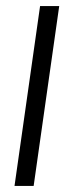

<svg xmlns="http://www.w3.org/2000/svg" viewBox="-20 -611 229 631"><path d="M27.7 0 111.7 -591H174.6L90.6 0Z"/></svg>

Font: Alumni Sans Thin
Style: Italic
Weight: 100
Italic angle: -8°
Designer: Robert E. Leuschke
Foundry: Robert E. Leuschke
Version: Version 1.016